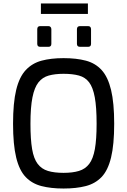

<svg xmlns="http://www.w3.org/2000/svg" viewBox="-20 -1077 730 1103"><path d="M345 6Q273 6 218.5 -8Q164 -22 127.5 -60Q91 -98 73 -172Q55 -246 55 -366Q55 -486 73 -560.5Q91 -635 128 -674.5Q165 -714 219 -728.5Q273 -743 345 -743Q419 -743 473.5 -728.5Q528 -714 564 -674.5Q600 -635 618 -560.5Q636 -486 636 -366Q636 -246 618 -172Q600 -98 563.5 -60Q527 -22 472.5 -8Q418 6 345 6ZM345 -84Q397 -84 433.5 -95Q470 -106 492.5 -135.5Q515 -165 525 -220.5Q535 -276 535 -366Q535 -461 524.5 -518Q514 -575 492 -604Q470 -633 433.5 -643Q397 -653 345 -653Q296 -653 260 -643Q224 -633 201 -604Q178 -575 166.5 -518Q155 -461 155 -366Q155 -276 164.5 -220.5Q174 -165 196.5 -135.5Q219 -106 255.5 -95Q292 -84 345 -84ZM440 -808Q422 -808 422 -825V-909Q422 -927 440 -927H486Q495 -927 499 -922Q503 -917 503 -909V-825Q503 -808 486 -808ZM211 -808Q194 -808 194 -825V-909Q194 -927 211 -927H258Q266 -927 270.5 -922Q275 -917 275 -909V-825Q275 -808 258 -808ZM215 -997V-1057H485V-997Z"/></svg>

Font: Exo Thin Medium
Style: Regular
Weight: 500
Version: Version 2.000